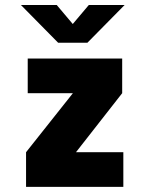

<svg xmlns="http://www.w3.org/2000/svg" viewBox="-20 -728 590 748"><path d="M81.5 0V-135L264 -365H88V-500H456V-365L276 -135H460.5V0ZM61.5 -708.5H201L263.5 -634.5L326 -708.5H465.5L320.5 -561.5H206.5Z"/></svg>

Font: Trispace SemiCondensed ExtraBold
Style: Regular
Weight: 800
Width: 4
Designer: Tyler Finck
Foundry: Etcetera Type Company
Version: Version 1.210; ttfautohint (v1.8.3)